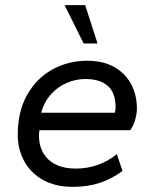

<svg xmlns="http://www.w3.org/2000/svg" viewBox="-20 -716 600 746"><path d="M263 10Q195 10 147 -17Q99 -44 74 -90Q49 -136 49 -193Q49 -283 85.5 -347.5Q122 -412 183.5 -446Q245 -480 320 -480Q408 -480 460 -428.5Q512 -377 512 -293Q512 -276 505.5 -252Q499 -228 486 -210H133Q129 -180 135.5 -153.5Q142 -127 159 -106Q176 -85 205 -73Q234 -61 275 -61Q319 -61 359 -75Q399 -89 434 -117L456 -52Q415 -21 368 -5.5Q321 10 263 10ZM140 -278H426Q429 -287 429 -300Q429 -356 398.5 -382.5Q368 -409 312 -409Q274 -409 238.5 -393.5Q203 -378 177 -348.5Q151 -319 140 -278ZM305 -547 231 -696H311L359 -547Z"/></svg>

Font: Gantari
Style: Italic
Weight: 400
Italic angle: -10°
Designer: Anugrah Pasau
Foundry: Lafontype
Version: Version 1.000; ttfautohint (v1.8.3)